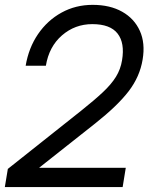

<svg xmlns="http://www.w3.org/2000/svg" viewBox="-23 -759 603 779"><path d="M-3.4 0 8.8 -73.7 306.6 -310.1Q359.9 -352.5 394.3 -384.8Q428.7 -417 447.5 -447.5Q466.3 -478 472.2 -514.6Q483.9 -584.5 454.1 -622.8Q424.3 -661.1 351.6 -661.1Q281.2 -661.1 228.5 -615.5Q175.8 -569.8 163.1 -492.2H81.1Q93.3 -564.9 131.3 -620.6Q169.4 -676.3 226.6 -707.8Q283.7 -739.3 353 -739.3Q423.3 -739.3 472.7 -711.4Q522 -683.6 544.4 -633.8Q566.9 -584 555.7 -517.6Q544.4 -448.2 499.3 -389.2Q454.1 -330.1 362.8 -257.8L136.7 -79.1L136.2 -78.1H487.3L474.6 0Z"/></svg>

Font: Inter Display
Style: Italic
Weight: 400
Italic angle: -9.39999°
Designer: Rasmus Andersson
Foundry: rsms
Version: Version 4.000;git-a52131595